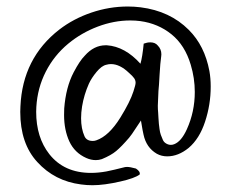

<svg xmlns="http://www.w3.org/2000/svg" viewBox="-20 -543 695 578"><path d="M548.3 -453.1Q596.2 -405.3 610.4 -329.1Q614.3 -307.6 614.3 -282.2Q614.3 -228 597.4 -176.8Q580.6 -125.5 547.9 -97.7Q516.6 -72.3 483.4 -72.3Q466.3 -72.3 452.1 -80.1Q420.4 -98.6 412.1 -137.7Q410.2 -144.5 404.3 -180.2Q398.9 -172.9 387.7 -155.3Q376.5 -137.7 368.7 -128.4Q345.7 -101.6 329.8 -88.4Q314 -75.2 286.6 -64Q277.8 -61 268.6 -61Q253.9 -61 239.7 -67.4Q204.6 -83 188.7 -117.4Q172.9 -151.9 172.9 -196.8Q172.9 -206.5 173.3 -216.3Q178.2 -280.3 201.7 -325.2Q220.2 -360.4 234.9 -375Q262.7 -406.7 297.9 -406.7Q299.8 -406.7 301.8 -406.7Q356.4 -402.8 402.8 -351.1Q408.7 -371.1 412.6 -411.6Q422.9 -415.5 432.6 -415.5Q447.3 -415.5 455.1 -405.8Q465.8 -395 465.8 -379.4Q465.8 -376.5 465.3 -373.5Q462.4 -354 460.4 -317.9Q458.5 -281.7 457 -269Q455.1 -229 455.1 -224.6Q455.1 -213.4 456.1 -204.1Q456.5 -200.7 457 -188.2Q457.5 -175.8 458.3 -170.2Q459 -164.6 460.2 -154.8Q461.4 -145 464.1 -137.2Q466.8 -129.4 470.2 -122.1Q473.1 -115.2 480 -111.1Q486.8 -106.9 494.6 -106.9Q499.5 -106.9 504.4 -108.9Q525.9 -117.2 542.5 -153.8Q566.4 -206.5 566.4 -266.1Q566.4 -307.6 554.2 -348.1Q536.6 -407.2 496.3 -439.7Q456.1 -472.2 402.3 -479.5Q387.7 -481.4 372.1 -481.4Q323.2 -481.4 274.2 -462.9Q225.1 -444.3 185.5 -411.6Q143.1 -376.5 117.9 -327.4Q92.8 -278.3 89.4 -221.2Q88.9 -213.9 88.9 -206.5Q88.9 -129.4 128.4 -79.1Q172.9 -22.5 253.9 -22.5Q275.9 -22.5 300.3 -26.9Q320.3 -30.8 356.4 -40Q359.4 -40.5 362.3 -40.5Q371.6 -40.5 389.2 -35.6Q403.3 -26.4 400.4 -17.6Q385.3 -6.3 342.3 3.4Q293.5 14.6 258.3 14.6Q240.7 14.6 223.6 12.2Q144.5 2 92.3 -55.2Q41 -110.8 41 -206.1Q41 -214.4 41.5 -222.7Q47.9 -368.2 158.7 -454.1Q201.2 -486.8 255.1 -505.1Q309.1 -523.4 364.7 -523.4Q384.3 -523.4 403.3 -521Q491.7 -509.8 548.3 -453.1ZM300.3 -348.1Q286.1 -345.2 270.8 -326.7Q255.4 -308.1 247.6 -291Q232.9 -257.8 227.1 -222.7Q224.1 -204.1 224.1 -187Q224.1 -155.8 234.4 -132.8Q240.7 -118.7 259.3 -118.7Q265.1 -118.7 270 -120.6Q308.1 -133.8 342.3 -189Q371.6 -236.3 381.8 -268.1Q388.2 -287.6 388.2 -293.9Q388.2 -301.3 383.8 -307.6Q379.4 -314 368.2 -323.7Q340.8 -350.1 314 -350.1Q307.1 -350.1 300.3 -348.1Z"/></svg>

Font: Avessa
Style: Medium
Weight: 500
Designer: Arman Khorramak
Foundry: Arman Khorramak
Version: Version 1.000; ttfautohint (v1.8.1)